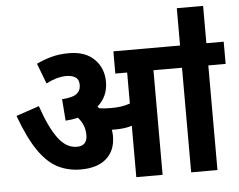

<svg xmlns="http://www.w3.org/2000/svg" viewBox="-55 -871 1168 938"><g transform="rotate(-5 529.5 -402.5)"><path d="M480 -210Q480 -140 436 -100.5Q392 -61 310 -61Q248 -61 197.5 -86.5Q147 -112 103.5 -174.5Q60 -237 19 -349L132 -387Q168 -281 208 -227Q248 -173 300 -173Q351 -173 351 -226Q351 -252 342.5 -273.5Q334 -295 317 -314Q289 -307 256 -305L248 -411Q299 -414 319.5 -429.5Q340 -445 340 -473Q340 -500 322.5 -511Q305 -522 279 -522Q254 -522 228.5 -514.5Q203 -507 179 -494L141 -594Q171 -609 211 -620.5Q251 -632 300 -632Q381 -632 425 -588Q469 -544 469 -477Q469 -405 417 -360Q421 -356 425 -351Q438 -349 451.5 -348Q465 -347 482 -347Q508 -347 530.5 -350Q553 -353 576 -361V-513H518V-622H1059V-513H974V0H845V-513H705V0H576V-252Q557 -246 537 -243.5Q517 -241 497 -241Q487 -241 477 -241Q480 -226 480 -210ZM845 -617V-805H974V-617Z"/></g></svg>

Font: Noto Sans SemiCondensed
Style: Bold
Weight: 700
Width: 4
Designer: Monotype Design Team
Foundry: Monotype Imaging Inc.
Version: Version 2.013; ttfautohint (v1.8.4.7-5d5b)